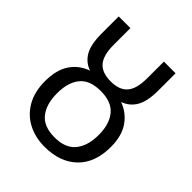

<svg xmlns="http://www.w3.org/2000/svg" viewBox="-213 -886 1022 1022"><g transform="rotate(45 298.0 -375.0)"><path d="M296 10Q225 10 169.5 -19Q114 -48 82 -104Q50 -160 50 -239Q50 -323 84 -374.5Q118 -426 180 -448Q132 -465 108 -508Q84 -551 84 -631V-760H172V-634Q172 -555 202.5 -520Q233 -485 298 -485Q363 -485 393.5 -520Q424 -555 424 -634V-760H512V-631Q512 -550 487.5 -507Q463 -464 415 -447Q475 -425 510.5 -373.5Q546 -322 546 -239Q546 -120 478.5 -55Q411 10 296 10ZM298 -63Q379 -63 417 -110Q455 -157 455 -239Q455 -320 417 -366Q379 -412 297 -412Q215 -412 178 -366Q141 -320 141 -239Q141 -157 178.5 -110Q216 -63 298 -63Z"/></g></svg>

Font: Noto Sans IKEA
Style: Regular
Weight: 400
Designer: Monotype Design Team
Foundry: Monotype Imaging Inc.
Version: Version 2.001